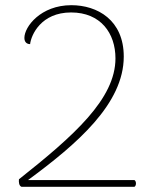

<svg xmlns="http://www.w3.org/2000/svg" viewBox="-20 -720 573 740"><path d="M63 0H498C506 -4 506 -22 498 -26H88C277 -165 457 -320 457 -502C457 -643 355 -700 255 -700C137 -700 74 -617 74 -574C74 -557 84 -550 96 -550C100 -585 138 -672 254 -672C368 -672 425 -592 425 -495C425 -339 265 -197 53 -29C52 -18 53 -4 63 0Z"/></svg>

Font: Arima Koshi Thin
Style: Regular
Weight: 250
Designer: Joana Correia and Natanael Gama
Foundry: NDISCOVER
Version: Version 1.019;PS 001.019;hotconv 1.0.88;makeotf.lib2.5.64775